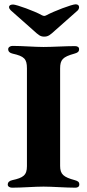

<svg xmlns="http://www.w3.org/2000/svg" viewBox="-20 -868 404 891"><path d="M41 -847C29 -847 22 -843 22 -835C22 -830 25 -825 30 -820L135 -727C158 -706 167 -698 185 -698C204 -698 213 -706 236 -727L340 -819C345 -824 347 -830 347 -835C347 -843 341 -848 331 -848C314 -848 230 -816 197 -798C193 -796 189 -794 185 -794C181 -794 178 -796 173 -798C142 -816 56 -847 41 -847ZM36 3C82 3 140 -2 182 -2C222 -2 286 3 330 3C341 3 348 -2 348 -12C348 -24 341 -28 327 -32C275 -46 259 -59 259 -98V-550C259 -591 271 -604 325 -619C339 -623 347 -627 347 -640C347 -649 340 -654 328 -654C284 -654 221 -650 182 -650C141 -650 83 -655 38 -655C28 -655 18 -649 18 -640C18 -629 25 -622 39 -619C92 -607 105 -595 105 -551V-97C105 -55 88 -43 37 -32C23 -29 16 -22 16 -11C16 -2 26 3 36 3Z"/></svg>

Font: EB Garamond
Style: Bold
Weight: 700
Designer: Georg Duffner and Octavio Pardo
Foundry: Georg Duffner
Version: Version 1.000;PS 001.000;hotconv 1.0.88;makeotf.lib2.5.64775